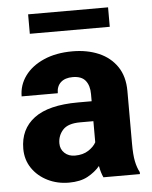

<svg xmlns="http://www.w3.org/2000/svg" viewBox="-52 -753 637 806"><g transform="rotate(-5 266.5 -349.5)"><path d="M352.1 0Q342.8 -19 337.4 -48.8Q316.9 -24.4 285.6 -7.3Q254.4 9.8 206.5 9.8Q157.2 9.8 116.5 -10.5Q75.7 -30.8 51.5 -66.4Q27.3 -102.1 27.3 -148.4Q27.3 -231 88.1 -276.6Q148.9 -322.3 273.4 -322.3H330.6V-352.5Q330.6 -388.2 314 -409.2Q297.4 -430.2 259.8 -430.2Q228 -430.2 210 -414.1Q191.9 -397.9 191.9 -368.2H39.6Q39.6 -415.5 67.6 -454.1Q95.7 -492.7 147.2 -515.4Q198.7 -538.1 268.1 -538.1Q330.1 -538.1 378.7 -517.3Q427.2 -496.6 455.6 -455.1Q483.9 -413.6 483.9 -351.6V-130.4Q483.9 -83 489.5 -55.7Q495.1 -28.3 505.9 -8.3V0ZM241.2 -101.1Q274.9 -101.1 297.9 -116Q320.8 -130.9 330.6 -149.4V-238.3H274.9Q223.6 -238.3 201.9 -214.6Q180.2 -190.9 180.2 -157.7Q180.2 -133.3 197.3 -117.2Q214.4 -101.1 241.2 -101.1ZM433.6 -709V-627H96.7V-709Z"/></g></svg>

Font: Vazirmatn RD ExtraBold
Style: Regular
Weight: 800
Designer: Saber Rastikerdar
Foundry: Saber Rastikerdar
Version: Version 32.102